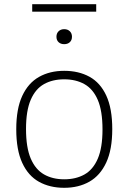

<svg xmlns="http://www.w3.org/2000/svg" viewBox="-20 -886 612 915"><path d="M286 9Q217.5 9 166 -19.5Q114.5 -48 86 -109.8Q57.5 -171.5 57.5 -270Q57.5 -367.5 86 -429Q114.5 -490.5 166 -519.5Q217.5 -548.5 286 -548.5Q355 -548.5 406.5 -520.2Q458 -492 486.5 -430.5Q515 -369 515 -270.5Q515 -173 486.2 -111.2Q457.5 -49.5 406 -20.2Q354.5 9 286 9ZM286 -31.5Q341.5 -31.5 382.5 -54.5Q423.5 -77.5 446 -129.8Q468.5 -182 468.5 -269Q468.5 -357.5 446 -409.8Q423.5 -462 382.5 -485Q341.5 -508 286 -508Q230.5 -508 189.8 -485.2Q149 -462.5 126.5 -410.5Q104 -358.5 104 -271.5Q104 -183 126.5 -130.5Q149 -78 189.8 -54.8Q230.5 -31.5 286 -31.5ZM286 -675.5Q269.5 -675.5 259.2 -685Q249 -694.5 249 -711Q249 -727 259.2 -737Q269.5 -747 286 -747Q302.5 -747 312.8 -737Q323 -727 323 -711Q323 -694.5 312.8 -685Q302.5 -675.5 286 -675.5ZM133.5 -830.5V-866H438.5V-830.5Z"/></svg>

Font: Encode Sans Semi Expanded ExtraLight
Style: Regular
Weight: 200
Width: 6
Designer: Multiple Designers
Foundry: Impallari Type
Version: Version 3.000; ttfautohint (v1.8.3) -l 8 -r 50 -G 200 -x 14 